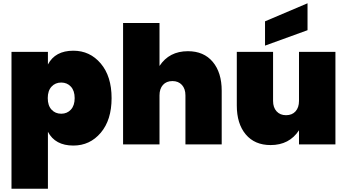

<svg xmlns="http://www.w3.org/2000/svg" viewBox="-20 -880 2114 1170"><path d="M272 -487Q316 -571 427 -571Q528 -571 594 -493Q660 -415 660 -282Q660 -149 594 -71Q528 7 427 7Q316 7 272 -77V270H50V-564H272ZM412 -212Q435 -237 435 -282Q435 -327 412 -352Q389 -377 353 -377Q317 -377 294 -352Q271 -327 271 -282Q271 -237 294 -212Q317 -187 353 -187Q389 -187 412 -212Z M730 0V-740H952V-478Q1011 -568 1125 -568Q1222 -568 1276.5 -503Q1331 -438 1331 -327V0H1110V-299Q1110 -339 1088.5 -362.5Q1067 -386 1031 -386Q994 -386 973 -362.5Q952 -339 952 -299V0Z M2024 -564V0H1802V-86Q1743 4 1629 4Q1532 4 1477.5 -61Q1423 -126 1423 -237V-564H1644V-265Q1644 -225 1665.5 -201.5Q1687 -178 1723 -178Q1760 -178 1781 -201.5Q1802 -225 1802 -265V-564ZM1595 -750 1854 -860V-696L1595 -602Z"/></svg>

Font: Poppins Black
Style: Regular
Weight: 900
Designer: Ninad Kale (Devanagari), Jonny Pinhorn (Latin)
Foundry: Indian Type Foundry
Version: Version 3.200;PS 1.000;hotconv 16.6.54;makeotf.lib2.5.65590